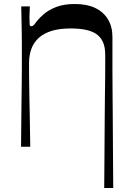

<svg xmlns="http://www.w3.org/2000/svg" viewBox="-20 -732 656 958"><path d="M85 0Q86 -121 87 -198Q88 -275 88.5 -321Q89 -367 89 -393Q89 -419 89 -436.5Q89 -454 89 -476Q89 -501 89 -523Q89 -545 88.5 -569Q88 -593 87.5 -625Q87 -657 86 -700H129Q128 -683 127.5 -668Q127 -653 127 -643Q127 -618 128 -609.5Q129 -601 136 -601Q142 -601 147.5 -606Q153 -611 165 -628Q177 -643 200.5 -663Q224 -683 261.5 -697.5Q299 -712 353 -712Q414 -712 455.5 -692Q497 -672 519 -635Q541 -598 541 -548Q541 -505 541 -465.5Q541 -426 541 -382.5Q541 -339 541.5 -286Q542 -233 542.5 -164Q543 -95 543.5 -4Q544 87 545 206H500Q501 90 501.5 4.5Q502 -81 502.5 -143.5Q503 -206 503.5 -251Q504 -296 504.5 -330Q505 -364 505 -394.5Q505 -425 505 -458Q505 -499 492.5 -524.5Q480 -550 458 -564Q436 -578 404 -584Q372 -590 333 -590Q277 -590 238 -578Q199 -566 174 -543.5Q149 -521 137 -489.5Q125 -458 125 -418Q125 -394 125 -372Q125 -350 125.5 -322.5Q126 -295 126.5 -254Q127 -213 128.5 -152Q130 -91 131 0Z"/></svg>

Font: Ojuju Medium
Style: Regular
Weight: 500
Designer: Chisaokwu Joboson, Mirko Velimirovic
Foundry: Udi Foundry
Version: Version 1.000